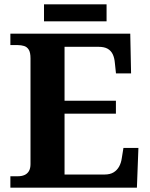

<svg xmlns="http://www.w3.org/2000/svg" viewBox="-20 -870 693 890"><path d="M28.1 0V-53H63.2Q80.5 -53 93.5 -58.7Q106.5 -64.3 114 -76.8Q121.4 -89.3 121.4 -109.6V-599.4Q121.4 -626.8 113.3 -639.7Q105.2 -652.7 91.6 -656.8Q78.1 -661 62 -661H28.1V-714H583.8L587.6 -529.7H517.6L512.6 -576.8Q510.6 -601.7 502.6 -618.4Q494.5 -635.2 478.9 -644.1Q463.3 -653 436.8 -653H279.2V-403.2H517.3V-343.2H279.2V-61H464.1Q490.3 -61 506.6 -71.1Q522.9 -81.1 532.3 -98.2Q541.6 -115.2 544.6 -137.2L552.2 -184.3H621.6L614.6 0ZM184 -771.1V-849.9H474V-771.1Z"/></svg>

Font: Noto Serif Hebrew
Style: Regular
Weight: 400
Designer: Monotype Design Team
Foundry: Monotype Imaging Inc.
Version: Version 2.003